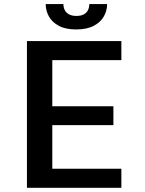

<svg xmlns="http://www.w3.org/2000/svg" viewBox="-20 -896 690 916"><path d="M108.5 0V-700H559V-609H229.5V-389H521V-299H229.5V-91H559V0ZM343.5 -755.5Q292.5 -755.5 260.5 -772.8Q228.5 -790 213.2 -817.8Q198 -845.5 198 -876.5H282.5Q282.5 -861 288.8 -848.2Q295 -835.5 308.8 -827.8Q322.5 -820 344.5 -820Q367 -820 380.5 -827.8Q394 -835.5 400 -848.2Q406 -861 406 -876.5H491Q491 -845.5 475.5 -817.8Q460 -790 427.2 -772.8Q394.5 -755.5 343.5 -755.5Z"/></svg>

Font: Trispace Thin Medium
Style: Regular
Weight: 500
Version: Version 1.210